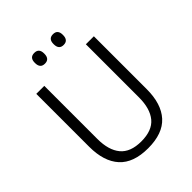

<svg xmlns="http://www.w3.org/2000/svg" viewBox="-229 -928 1061 1061"><g transform="rotate(-45 301.0 -398.0)"><path d="M301 11Q186.5 11 131.2 -50Q76 -111 76 -225.5V-639H138.5V-224Q138.5 -136.5 177.5 -89.5Q216.5 -42.5 301 -42.5Q386 -42.5 424.8 -89.5Q463.5 -136.5 463.5 -224V-639H526V-225.5Q526 -111 470.8 -50Q415.5 11 301 11ZM228 -723Q209.5 -723 200.5 -733.5Q191.5 -744 191.5 -764V-767Q191.5 -786.5 200.5 -796.8Q209.5 -807 228 -807Q246.5 -807 255.5 -796.8Q264.5 -786.5 264.5 -767V-764Q264.5 -744 255.5 -733.5Q246.5 -723 228 -723ZM374 -723Q356 -723 347 -733.5Q338 -744 338 -764V-767Q338 -786.5 347 -796.8Q356 -807 374 -807Q392.5 -807 401.5 -796.8Q410.5 -786.5 410.5 -767V-764Q410.5 -744 401.5 -733.5Q392.5 -723 374 -723Z"/></g></svg>

Font: Anek Latin Medium Light
Style: Regular
Weight: 300
Version: Version 1.003